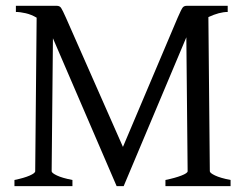

<svg xmlns="http://www.w3.org/2000/svg" viewBox="-20 -635 846 655"><path d="M29.3 0V-21Q62.5 -27.8 81.3 -36.1Q100.1 -44.4 100.1 -50.8L105 -574.7Q86.9 -585.4 67.9 -589.8Q48.8 -594.2 34.2 -594.2V-615.2H173.8Q183.6 -615.2 188.5 -607.9Q193.4 -600.6 205.1 -574.2L399.4 -133.8L585.9 -574.2Q598.6 -603.5 603.3 -609.4Q607.9 -615.2 617.2 -615.2H756.8V-594.2Q728.5 -594.2 690.9 -576.7L695.8 -50.8Q695.8 -44.9 713.6 -36.4Q731.4 -27.8 766.6 -21V0H544.4V-21Q577.6 -27.8 598.9 -36.1Q620.1 -44.4 620.1 -50.8L615.7 -507.8L401.9 0H377.9L160.6 -504.4L156.2 -50.8Q156.2 -44.9 174.1 -36.4Q191.9 -27.8 227.1 -21V0Z"/></svg>

Font: David Libre
Style: Regular
Weight: 400
Designer: Ismar David, J. Victor Gaultney, Annie Olsen and Meir Sadan
Foundry: Monotype Imaging Inc. & SIL International
Version: Version 1.100; ttfautohint (v1.8.4.7-5d5b)